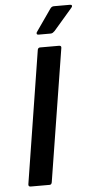

<svg xmlns="http://www.w3.org/2000/svg" viewBox="-58 -879 437 913"><g transform="rotate(-5 160.5 -422.5)"><path d="M51.1 0Q38.9 0 40.6 -11.8L140.9 -643.9Q142.9 -655 152.7 -655H242.8Q255.3 -655 253.3 -643.9L152.3 -11.8Q150.3 0 141.2 0ZM150.3 -716.3Q144.3 -716.3 142.6 -720.5Q140.9 -724.7 144.3 -729.4L216.8 -833.4Q223.9 -844.6 235 -844.6H312.7Q319.5 -844.6 321 -840.2Q322.5 -835.8 317.7 -830.4L228.6 -727.1Q223.9 -722.3 219.3 -719.3Q214.7 -716.3 208.3 -716.3Z"/></g></svg>

Font: Sofia Sans Semi Condensed
Style: Italic
Weight: 400
Italic angle: -9°
Designer: Botio Nikoltchev, Ani Petrova
Foundry: lettersoup
Version: Version 4.101